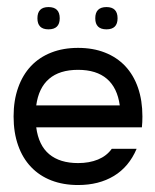

<svg xmlns="http://www.w3.org/2000/svg" viewBox="-20 -531 445 551"><path d="M204.1 -393.6Q247.1 -393.6 281.2 -380.1Q315.4 -366.7 339.4 -341.3Q363.3 -315.9 376 -279.3Q388.7 -242.7 388.7 -196.8Q388.7 -180.2 387.2 -165.5H84Q90.8 -113.8 121.3 -88.4Q151.9 -63 204.1 -63Q236.3 -63 261.2 -73.2Q286.1 -83.5 300.8 -104H372.1Q350.1 -52.2 306.9 -26.1Q263.7 0 204.1 0Q161.6 0 127.4 -13.2Q93.3 -26.4 69.1 -51.8Q44.9 -77.1 32 -113.8Q19 -150.4 19 -196.8Q19 -242.7 32 -279.3Q44.9 -315.9 68.8 -341.3Q92.8 -366.7 127 -380.1Q161.1 -393.6 204.1 -393.6ZM84 -228.5H323.7Q316.9 -278.8 286.9 -304.7Q256.8 -330.6 204.1 -330.6Q150.9 -330.6 120.8 -304.7Q90.8 -278.8 84 -228.5ZM119.1 -510.7Q151.4 -510.7 151.4 -478.5Q151.4 -446.8 119.1 -446.8Q87.4 -446.8 87.4 -478.5Q87.4 -510.7 119.1 -510.7ZM285.6 -510.7Q317.4 -510.7 317.4 -478.5Q317.4 -446.8 285.6 -446.8Q253.4 -446.8 253.4 -478.5Q253.4 -510.7 285.6 -510.7Z"/></svg>

Font: Fibel Sued LRS
Style: Regular
Weight: 400
Designer: Peter Wiegel
Foundry: Peter Wiegel
Version: Version 000.000